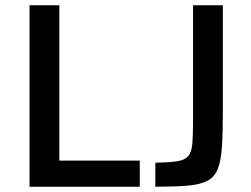

<svg xmlns="http://www.w3.org/2000/svg" viewBox="-20 -708 950 728"><path d="M92 0V-688H205V-99H510V0ZM569 0V-91Q622 -92 651.5 -96.5Q681 -101 694 -116.5Q707 -132 709.5 -165Q712 -198 712 -256V-688H825V-289Q825 -205 821.5 -151.5Q818 -98 805.5 -67Q793 -36 765.5 -22Q738 -8 690.5 -4Q643 0 569 0Z"/></svg>

Font: Saira Medium
Style: Regular
Weight: 500
Designer: Hector Gatti with collaboration of the Omnibus-Type team
Foundry: Omnibus-Type
Version: Version 1.100; ttfautohint (v1.8.3)